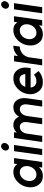

<svg xmlns="http://www.w3.org/2000/svg" viewBox="1294 -2063 781 3409"><g transform="rotate(-90 1684.5 -358.5)"><path d="M484 -500 476 -439Q473 -443 470.5 -447Q468 -451 465 -455Q422 -512 338 -512Q236 -512 159 -436Q81 -359 66 -250Q51 -140 107 -64Q163 12 264 12Q348 12 407 -43Q411 -47 415 -51Q419 -55 422 -59L414 0H513L583 -500ZM330 -398Q387 -398 417 -355Q432 -335 437.5 -308.5Q443 -282 439 -250Q434 -219 421.5 -193Q409 -167 388 -145Q345 -102 289 -102Q231 -102 199 -146Q168 -189 177 -250Q186 -312 229 -355Q273 -398 330 -398Z M635 0H744L815 -500H705ZM850 -659Q854 -687 837 -708Q821 -729 793 -729Q765 -729 743 -708Q721 -687 717 -659Q712 -632 729 -610Q746 -589 773 -589Q802 -589 823 -610Q845 -632 850 -659Z M1606 0 1643 -262Q1651 -318 1644 -363.5Q1637 -409 1615 -443Q1572 -512 1484 -512Q1397 -512 1339 -444Q1333 -436 1327.5 -427.5Q1322 -419 1317 -410Q1314 -419 1310 -427.5Q1306 -436 1301 -443Q1257 -512 1169 -512Q1095 -512 1044 -459Q1042 -457 1039.5 -454.5Q1037 -452 1035 -450L1042 -500H939L868 0H977L1015 -266Q1023 -326 1057 -362Q1091 -397 1136 -397Q1180 -397 1205 -362Q1229 -327 1220 -266L1183 0H1292L1329 -266Q1338 -326 1372 -362Q1406 -397 1450 -397Q1495 -397 1519 -362Q1543 -327 1535 -266L1497 0Z M2180 -205 2186 -250Q2202 -363 2149 -437Q2095 -512 1997 -512Q1894 -512 1815 -436Q1734 -360 1719 -250Q1704 -141 1765 -65Q1825 12 1928 12Q2045 12 2128 -64L2063 -146Q2016 -103 1944 -103Q1897 -103 1866 -134Q1853 -148 1845 -166Q1837 -184 1835 -205ZM1979 -402Q2025 -402 2048 -373Q2071 -345 2073 -300H1847Q1863 -344 1895 -372Q1933 -402 1979 -402Z M2300 -500 2229 0H2338L2372 -240Q2390 -312 2443 -355Q2496 -397 2562 -397L2578 -512Q2518 -512 2467 -486Q2438 -471 2410 -446Q2406 -443 2402 -438.5Q2398 -434 2393 -430L2403 -500Z M3002 -500 2994 -439Q2991 -443 2988.5 -447Q2986 -451 2983 -455Q2940 -512 2856 -512Q2754 -512 2677 -436Q2599 -359 2584 -250Q2569 -140 2625 -64Q2681 12 2782 12Q2866 12 2925 -43Q2929 -47 2933 -51Q2937 -55 2940 -59L2932 0H3031L3101 -500ZM2848 -398Q2905 -398 2935 -355Q2950 -335 2955.5 -308.5Q2961 -282 2957 -250Q2952 -219 2939.5 -193Q2927 -167 2906 -145Q2863 -102 2807 -102Q2749 -102 2717 -146Q2686 -189 2695 -250Q2704 -312 2747 -355Q2791 -398 2848 -398Z M3153 0H3262L3333 -500H3223ZM3368 -659Q3372 -687 3355 -708Q3339 -729 3311 -729Q3283 -729 3261 -708Q3239 -687 3235 -659Q3230 -632 3247 -610Q3264 -589 3291 -589Q3320 -589 3341 -610Q3363 -632 3368 -659Z"/></g></svg>

Font: Unageo
Style: SemiBold-Italic
Weight: 600
Designer: Richard Sepsi
Foundry: Richard Sepsi
Version: Version 2.000